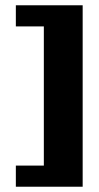

<svg xmlns="http://www.w3.org/2000/svg" viewBox="-20 -650 373 727"><path d="M40 57V-23H146V-550H40V-630H293V57Z"/></svg>

Font: Alumni Sans Black
Style: Regular
Weight: 900
Designer: Robert E. Leuschke
Foundry: Robert E. Leuschke
Version: Version 1.018